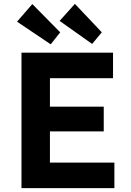

<svg xmlns="http://www.w3.org/2000/svg" viewBox="-20 -972 675 992"><path d="M91 0V-700H564V-568H238V-421H516V-293H238V-132H571V0ZM456 -745 288 -864 367 -952 506 -805ZM147 -951 291 -805 242 -743 68 -860Z"/></svg>

Font: Mach SemiBold
Style: Regular
Weight: 600
Version: Version 1.002